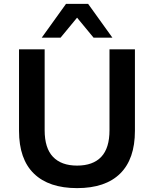

<svg xmlns="http://www.w3.org/2000/svg" viewBox="-20 -959 793 989"><path d="M377 10Q232 10 155 -64.5Q78 -139 78 -285V-705H210V-288Q210 -196 253 -151Q296 -106 377 -106Q459 -106 501.5 -151Q544 -196 544 -288V-705H675V-285Q675 -140 599 -65Q523 10 377 10ZM195 -765 320 -939H434L559 -765H462L377 -868L292 -765Z"/></svg>

Font: Nunito Sans 10pt
Style: Bold
Weight: 700
Designer: Vernon Adams
Foundry: Vernon Adams
Version: Version 3.101;gftools[0.9.27]